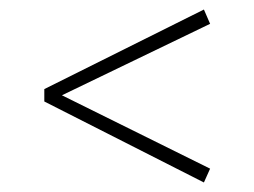

<svg xmlns="http://www.w3.org/2000/svg" viewBox="-20 -533 534 403"><path d="M421 -483 110 -333 421 -179 408 -150 73 -320V-346L408 -513Z"/></svg>

Font: FiraGO UltraLight
Style: Regular
Weight: 200
Designer: bBox Type
Foundry: bBox Type GmbH
Version: Version 1.001